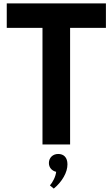

<svg xmlns="http://www.w3.org/2000/svg" viewBox="-20 -845 658 1123"><path d="M390 0V-682H599.5V-825H19.5V-682H228.5V0ZM294.5 258C319 238 338.5 215 353 189.5C367.5 164 374.5 139.5 374.5 116C374.5 75.5 352.5 55.5 320.5 55.5C288.5 55.5 266 78 266 108.5C266 134.5 283 154 308.5 160C307 173.5 302.5 188.5 295 204C287.5 219.5 279.5 231 272 239.5Z"/></svg>

Font: Spartan
Style: Bold
Weight: 700
Designer: Matt Bailey, Mirko Velimirovic
Foundry: Matt Bailey
Version: Version 1.003